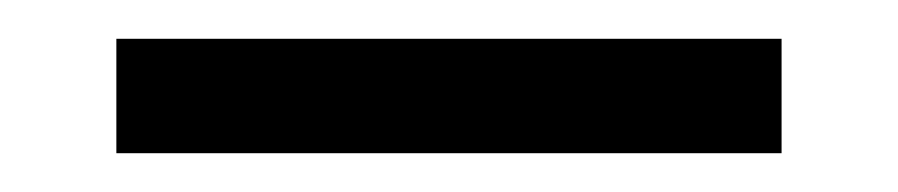

<svg xmlns="http://www.w3.org/2000/svg" viewBox="-20 -650 463 99"><path d="M40 -630V-571H383V-630Z"/></svg>

Font: MV Cash Light
Style: Regular
Weight: 300
Designer: Rodrigo Fuenzalida
Foundry: fragTYPE
Version: Version 1.100;Glyphs 3.1.2 (3151)